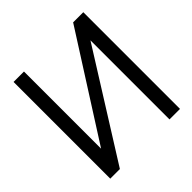

<svg xmlns="http://www.w3.org/2000/svg" viewBox="-189 -855 998 998"><g transform="rotate(-45 310.5 -355.5)"><path d="M571.8 0V-710.9H497.1L135.7 -144V-710.9H59.1V0H129.9L494.6 -581.1V0Z"/></g></svg>

Font: Tuffy
Style: Regular
Weight: 500
Designer: Thatcher Ulrich, Karoly Barta and Michael Everson
Version: Version 001.270